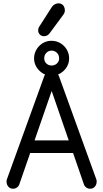

<svg xmlns="http://www.w3.org/2000/svg" viewBox="-20 -1142 630 1172"><path d="M248 -921Q233 -921 223 -931.5Q213 -942 213 -956Q213 -970 220 -980L295 -1097Q305 -1113 322.5 -1119Q340 -1125 354 -1118Q365 -1113 370.5 -1102Q376 -1091 376 -1079Q376 -1072 373.5 -1065Q371 -1058 365 -1050L283 -939Q270 -921 248 -921ZM60 10Q44 10 34 0.5Q24 -9 21 -22.5Q18 -36 22 -47L249 -674Q256 -694 268.5 -702Q281 -710 295 -710Q309 -710 321.5 -702Q334 -694 341 -674L568 -47Q572 -36 569 -22.5Q566 -9 556 0.5Q546 10 530 10Q517 10 506.5 2.5Q496 -5 492 -17L285 -617H306L98 -17Q94 -5 83.5 2.5Q73 10 60 10ZM122 -208V-285H464V-208ZM294 -680Q251 -680 219.5 -711.5Q188 -743 188 -786Q188 -815 202.5 -839.5Q217 -864 241 -878.5Q265 -893 294 -893Q324 -893 348.5 -878.5Q373 -864 387.5 -839.5Q402 -815 402 -786Q402 -757 387.5 -733Q373 -709 348.5 -694.5Q324 -680 294 -680ZM295 -742Q314 -742 327.5 -754.5Q341 -767 341 -786Q341 -806 327.5 -819.5Q314 -833 295 -833Q276 -833 263 -819.5Q250 -806 250 -786Q250 -767 263 -754.5Q276 -742 295 -742Z"/></svg>

Font: National Park
Style: Regular
Weight: 400
Designer: Andrea Herstowski, Ben Hoepner
Version: Version 1.009